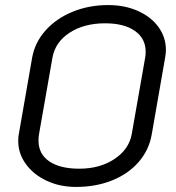

<svg xmlns="http://www.w3.org/2000/svg" viewBox="-20 -729 693 758"><path d="M52 -172Q52 -189 54 -198L107 -502Q118 -562 160 -609Q202 -656 266.5 -682.5Q331 -709 407 -709Q472 -709 524 -686Q576 -663 605.5 -622.5Q635 -582 635 -532Q635 -517 632 -502L579 -198Q568 -136 527 -89Q486 -42 422 -16.5Q358 9 280 9Q216 9 164 -15.5Q112 -40 82 -81.5Q52 -123 52 -172ZM500 -199 553 -501Q555 -509 555 -525Q555 -577 512.5 -607Q470 -637 395 -637Q312 -637 255 -600Q198 -563 187 -501L134 -199Q132 -190 132 -174Q132 -121 174.5 -92Q217 -63 293 -63Q374 -63 431.5 -101Q489 -139 500 -199Z"/></svg>

Font: K2D Light
Style: Italic
Weight: 300
Italic angle: -10°
Designer: Katatrad Aksorn Co.,Ltd.
Foundry: Cadson Demak Co.,Ltd.
Version: Version 1.000; ttfautohint (v1.6)